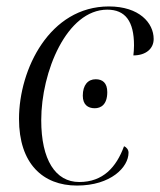

<svg xmlns="http://www.w3.org/2000/svg" viewBox="-20 -566 497 596"><path d="M219 10C324 10 379 -47 379 -92C379 -101 373 -109 365 -112C341 -47 300 -1 226 -1C152 -1 108 -70 108 -193C108 -343 187 -536 313 -536C369 -536 396 -500 396 -425C396 -414 395 -402 394 -394C433 -394 457 -415 457 -445C457 -495 412 -546 318 -546C134 -546 39 -351 39 -197C39 -58 113 10 219 10ZM274 -230C293 -230 313 -241 313 -280C313 -309 298 -320 277 -320C253 -320 237 -302 237 -269C237 -241 253 -230 274 -230Z"/></svg>

Font: Noto Serif Display Light
Style: Italic
Weight: 300
Italic angle: -12°
Designer: Monotype Design Team
Foundry: Monotype Imaging Inc.
Version: Version 2.009